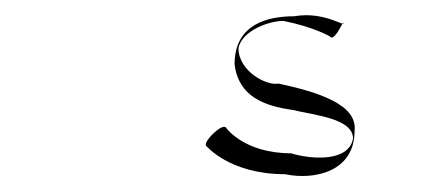

<svg xmlns="http://www.w3.org/2000/svg" viewBox="-20 -419 578 248"><path d="M246 -231C246 -231 276 -194 348 -194C386 -186 438 -197 438 -250C442 -284 391 -300 340 -311C324 -308 288 -327 288 -357C293 -380 328 -392 346 -392C386 -384 406 -372 406 -372C411 -364 423 -390 423 -390C428 -382 400 -405 360 -398C326 -398 283 -388 283 -336C288 -294 322 -282 358 -277C387 -270 436 -266 436 -240C430 -208 378 -214 356 -221C295 -221 272 -254 272 -254C268 -261 243 -237 246 -231Z"/></svg>

Font: pokerface
Style: Regular
Weight: 400
Version: Version 1